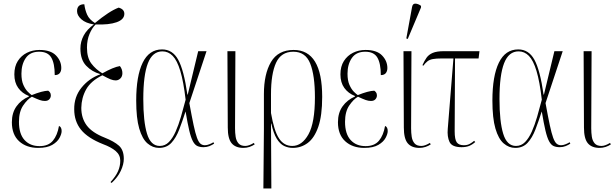

<svg xmlns="http://www.w3.org/2000/svg" viewBox="-20 -825 3473 1084"><path d="M196 10Q129 10 88 -27.5Q47 -65 47 -135Q47 -188 73 -224.5Q99 -261 143 -280V-283Q105 -298 83 -328.5Q61 -359 61 -405Q61 -450 80.5 -480.5Q100 -511 132 -527Q164 -543 203 -543Q266 -543 296 -512Q326 -481 326 -441Q326 -423 317 -412Q308 -401 289 -401Q289 -467 269.5 -500Q250 -533 201 -533Q150 -533 125.5 -497.5Q101 -462 101 -409Q101 -370 112 -345.5Q123 -321 136.5 -307.5Q150 -294 159 -288Q219 -312 252 -313Q257 -310 262 -303.5Q267 -297 267 -286Q267 -274 258.5 -264.5Q250 -255 233 -255Q219 -255 203.5 -260.5Q188 -266 160 -279Q134 -264 110.5 -229Q87 -194 87 -137Q87 -69 118.5 -34.5Q150 0 203 0Q253 0 278.5 -30.5Q304 -61 313 -114Q328 -108 328 -85Q328 -69 316 -46.5Q304 -24 275 -7Q246 10 196 10Z M610 208 604 203Q634 170 646.5 141.5Q659 113 659 82Q659 50 633.5 28Q608 6 562 -11Q476 -45 437.5 -92.5Q399 -140 399 -208Q398 -278 440 -330Q482 -382 545 -405V-407Q499 -420 466.5 -454Q434 -488 434 -551Q434 -590 452.5 -624.5Q471 -659 510 -687Q464 -694 439.5 -716Q415 -738 415 -762Q415 -801 456 -801Q460 -769 472 -742Q484 -715 516 -695Q556 -728 589.5 -750Q623 -772 650 -782Q682 -773 682 -747Q682 -715 638.5 -699.5Q595 -684 520 -687Q500 -668 485.5 -633.5Q471 -599 471 -556Q471 -499 496 -466Q521 -433 558 -411Q620 -446 657 -452Q671 -434 671 -412Q671 -393 659.5 -382Q648 -371 633 -371Q620 -371 604.5 -377Q589 -383 558 -400Q493 -368 466.5 -320.5Q440 -273 439 -216Q439 -158 469.5 -117Q500 -76 571 -48Q624 -27 651.5 -2.5Q679 22 679 72Q679 103 662 139.5Q645 176 610 208Z M878 10Q842 10 812.5 -15.5Q783 -41 766 -99.5Q749 -158 749 -257Q749 -396 785.5 -471Q822 -546 895 -546Q954 -546 986 -488Q1018 -430 1038 -291H1040L1099 -536H1146L1049 -243Q1063 -166 1073 -119Q1083 -72 1092 -47.5Q1101 -23 1111.5 -14Q1122 -5 1137 -5Q1148 -5 1162 -10.5Q1176 -16 1185 -22L1189 -14Q1177 -6 1162 0Q1147 6 1129 6Q1109 6 1094.5 -0.5Q1080 -7 1069 -27.5Q1058 -48 1048.5 -88Q1039 -128 1028 -194H1027Q1010 -141 992 -94Q974 -47 947.5 -18.5Q921 10 878 10ZM882 -1Q912 -1 933.5 -23Q955 -45 971.5 -82Q988 -119 1001.5 -165.5Q1015 -212 1028 -262Q1016 -365 998 -424.5Q980 -484 955 -509.5Q930 -535 897 -535Q841 -535 815 -468Q789 -401 789 -266Q789 -139 810 -70Q831 -1 882 -1Z M1354 10Q1310 10 1288 -16Q1266 -42 1266 -105L1264 -536H1309L1307 -101Q1307 -75 1310.5 -52.5Q1314 -30 1326.5 -15.5Q1339 -1 1365 -1Q1385 -1 1413 -18L1418 -10Q1405 -1 1388.5 4.5Q1372 10 1354 10Z M1467 239 1470 -96V-294Q1470 -407 1510 -475Q1550 -543 1638 -543Q1799 -543 1799 -278Q1799 -172 1777 -109Q1755 -46 1717.5 -18Q1680 10 1633 10Q1607 10 1584 -1Q1561 -12 1542.5 -42Q1524 -72 1512 -127H1510L1512 239ZM1630 -1Q1685 -1 1721.5 -66.5Q1758 -132 1758 -276Q1758 -399 1731.5 -466Q1705 -533 1636 -533Q1567 -533 1538.5 -470.5Q1510 -408 1510 -293V-187Q1527 -87 1555 -44Q1583 -1 1630 -1Z M2037 10Q1970 10 1929 -27.5Q1888 -65 1888 -135Q1888 -188 1914 -224.5Q1940 -261 1984 -280V-283Q1946 -298 1924 -328.5Q1902 -359 1902 -405Q1902 -450 1921.5 -480.5Q1941 -511 1973 -527Q2005 -543 2044 -543Q2107 -543 2137 -512Q2167 -481 2167 -441Q2167 -423 2158 -412Q2149 -401 2130 -401Q2130 -467 2110.5 -500Q2091 -533 2042 -533Q1991 -533 1966.5 -497.5Q1942 -462 1942 -409Q1942 -370 1953 -345.5Q1964 -321 1977.5 -307.5Q1991 -294 2000 -288Q2060 -312 2093 -313Q2098 -310 2103 -303.5Q2108 -297 2108 -286Q2108 -274 2099.5 -264.5Q2091 -255 2074 -255Q2060 -255 2044.5 -260.5Q2029 -266 2001 -279Q1975 -264 1951.5 -229Q1928 -194 1928 -137Q1928 -69 1959.5 -34.5Q1991 0 2044 0Q2094 0 2119.5 -30.5Q2145 -61 2154 -114Q2169 -108 2169 -85Q2169 -69 2157 -46.5Q2145 -24 2116 -7Q2087 10 2037 10Z M2348 10Q2304 10 2282 -16Q2260 -42 2260 -105L2258 -536H2303L2301 -101Q2301 -75 2304.5 -52.5Q2308 -30 2320.5 -15.5Q2333 -1 2359 -1Q2379 -1 2407 -18L2412 -10Q2399 -1 2382.5 4.5Q2366 10 2348 10ZM2282 -605 2274 -608 2306 -783Q2309 -805 2325 -804.5Q2341 -804 2357 -792V-783Z M2586 6Q2532 6 2518 -23.5Q2504 -53 2508 -98L2540 -495H2475Q2442 -495 2423.5 -491.5Q2405 -488 2393.5 -479Q2382 -470 2370 -454L2365 -457Q2376 -482 2388.5 -499.5Q2401 -517 2423.5 -526.5Q2446 -536 2486 -536H2687L2682 -495H2549L2547 -84Q2547 -37 2559 -21Q2571 -5 2599 -5Q2619 -5 2633.5 -13.5Q2648 -22 2657 -30L2663 -23Q2646 -8 2628.5 -1Q2611 6 2586 6Z M2889 10Q2853 10 2823.5 -15.5Q2794 -41 2777 -99.5Q2760 -158 2760 -257Q2760 -396 2796.5 -471Q2833 -546 2906 -546Q2965 -546 2997 -488Q3029 -430 3049 -291H3051L3110 -536H3157L3060 -243Q3074 -166 3084 -119Q3094 -72 3103 -47.5Q3112 -23 3122.5 -14Q3133 -5 3148 -5Q3159 -5 3173 -10.5Q3187 -16 3196 -22L3200 -14Q3188 -6 3173 0Q3158 6 3140 6Q3120 6 3105.5 -0.5Q3091 -7 3080 -27.5Q3069 -48 3059.5 -88Q3050 -128 3039 -194H3038Q3021 -141 3003 -94Q2985 -47 2958.5 -18.5Q2932 10 2889 10ZM2893 -1Q2923 -1 2944.5 -23Q2966 -45 2982.5 -82Q2999 -119 3012.5 -165.5Q3026 -212 3039 -262Q3027 -365 3009 -424.5Q2991 -484 2966 -509.5Q2941 -535 2908 -535Q2852 -535 2826 -468Q2800 -401 2800 -266Q2800 -139 2821 -70Q2842 -1 2893 -1Z M3365 10Q3321 10 3299 -16Q3277 -42 3277 -105L3275 -536H3320L3318 -101Q3318 -75 3321.5 -52.5Q3325 -30 3337.5 -15.5Q3350 -1 3376 -1Q3396 -1 3424 -18L3429 -10Q3416 -1 3399.5 4.5Q3383 10 3365 10Z"/></svg>

Font: Noto Serif Display ExtraCondensed ExtraLight
Style: Regular
Weight: 200
Width: 2
Designer: Monotype Design Team
Foundry: Monotype Imaging Inc.
Version: Version 2.009